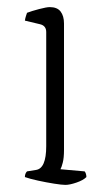

<svg xmlns="http://www.w3.org/2000/svg" viewBox="-20 -520 300 540"><path d="M164 0Q154 0 132 -3.5Q110 -7 87 -12Q64 -17 50 -22Q50 -32 56 -38L81 -42Q110 -46 110 -109V-430Q110 -448 92 -452L50 -462Q51 -469 53 -475Q55 -481 56 -484Q69 -489 90 -494.5Q111 -500 120 -500Q141 -500 150.5 -487.5Q160 -475 160 -454V-98Q160 -76 156.5 -62.5Q153 -49 150 -44L218 -38Q220 -36 221.5 -31.5Q223 -27 223 -22Q214 -13 195 -6.5Q176 0 164 0Z"/></svg>

Font: Texturina 72pt Thin
Style: Regular
Weight: 100
Designer: Guillermo Torres Carreño
Foundry: Omnibus-Type
Version: Version 1.002; ttfautohint (v1.8.3)